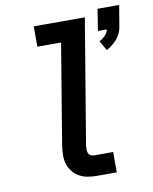

<svg xmlns="http://www.w3.org/2000/svg" viewBox="-85 -828 710 892"><g transform="rotate(-10 269.5 -382.0)"><path d="M446 -568 420 -614Q435 -621 447.5 -634Q460 -647 463 -662H421L437 -764H539L522 -662Q520 -648 513 -633.5Q506 -619 495.5 -607Q485 -595 472.5 -585Q460 -575 446 -568ZM300 0Q278 0 257 -3.5Q236 -7 218 -17Q200 -27 187 -42.5Q174 -58 167.5 -77.5Q161 -97 161 -119Q161 -141 164 -163L243 -639H131V-735H372L274 -147Q273 -138 273 -129.5Q273 -121 275.5 -113.5Q278 -106 285 -101Q292 -96 300 -96H393V0Z"/></g></svg>

Font: Iosevka SS04 Oblique
Style: Bold
Weight: 700
Italic angle: -9°
Monospace: yes
Designer: Belleve Invis
Foundry: Belleve Invis
Version: Version 19.0.0; ttfautohint (v1.8.4)